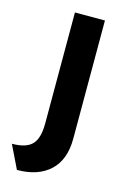

<svg xmlns="http://www.w3.org/2000/svg" viewBox="-149 -582 555 841"><g transform="rotate(15 129.0 -162.0)"><path d="M16 204 -35 99Q29 99 56 71Q83 43 83 -24V-528H219V8Q219 104 165 154Q111 204 16 204Z"/></g></svg>

Font: Lexend SemiBold
Style: Regular
Weight: 600
Designer: Bonnie Shaver-Troup, Thomas Jockin
Foundry: Lexend
Version: Version 1.005; ttfautohint (v1.8.3)